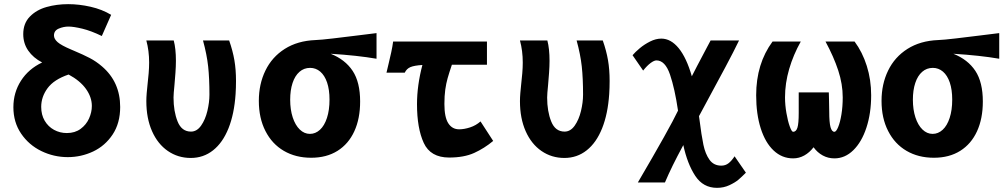

<svg xmlns="http://www.w3.org/2000/svg" viewBox="-20 -750 4840 925"><path d="M44.5 -233.5Q44.5 -304 81 -361Q117.5 -418 183 -449Q140 -471.5 116 -506.2Q92 -541 92 -585.5Q92 -637.5 123.8 -670Q155.5 -702.5 204.2 -716.2Q253 -730 308.5 -730Q361 -730 416.2 -717.5Q471.5 -705 515.5 -678.5L470.5 -576.5Q419 -601.5 376.8 -611.8Q334.5 -622 310 -622Q286 -622 263 -612.2Q240 -602.5 240 -579Q240 -562.5 257.5 -547Q275 -531.5 323.5 -511L337.5 -505Q381.5 -486.5 412.2 -470.5Q443 -454.5 471.5 -430Q559 -355 559 -234.5Q559 -157 522.8 -102.2Q486.5 -47.5 428.8 -20.2Q371 7 306.5 7Q239.5 7 179.2 -22.2Q119 -51.5 81.8 -106.2Q44.5 -161 44.5 -233.5ZM422.5 -239.5Q422.5 -282 394 -321.8Q365.5 -361.5 310.5 -391Q240 -367 209.2 -325.2Q178.5 -283.5 178.5 -235Q178.5 -197 195.2 -168.5Q212 -140 240.2 -124.5Q268.5 -109 302 -109Q341 -109 368.2 -129Q395.5 -149 409 -179.2Q422.5 -209.5 422.5 -239.5Z M685 -263Q685 -280 686.8 -301.8Q688.5 -323.5 691 -345Q694 -369.5 696.2 -397Q698.5 -424.5 698.5 -448.5Q698.5 -505.5 685 -555H817Q827.5 -515.5 827.5 -457Q827.5 -430.5 825.2 -399Q823 -367.5 820.5 -340.5Q816 -296.5 816 -280Q816 -214 835.5 -165Q855 -116 900 -116Q928.5 -116 948.8 -144.8Q969 -173.5 979 -215.2Q989 -257 989 -294Q989 -372.5 982.8 -430Q976.5 -487.5 958 -555H1084Q1101.5 -505 1109.2 -460Q1117 -415 1117 -360Q1117 -327 1115 -297Q1108.5 -201 1080.8 -131.8Q1053 -62.5 1006.5 -25.8Q960 11 899 11Q837.5 11 788.8 -22.5Q740 -56 712.5 -118Q685 -180 685 -263Z M1227 -264Q1227 -345 1258.8 -410.2Q1290.5 -475.5 1352 -514.5Q1413.5 -553.5 1499.5 -557Q1526.5 -558 1584.2 -564.8Q1642 -571.5 1697 -578.5Q1764.5 -587.5 1794 -590.5V-467Q1701.5 -483 1573 -491Q1643 -463 1679 -408.5Q1715 -354 1715 -261Q1715 -178.5 1687 -117.5Q1659 -56.5 1606 -23.2Q1553 10 1479 10Q1404.5 10 1347.5 -23.2Q1290.5 -56.5 1258.8 -118.8Q1227 -181 1227 -264ZM1567.5 -270Q1567.5 -318 1555.8 -352.5Q1544 -387 1522.8 -405Q1501.5 -423 1474 -423Q1444.5 -423 1422.8 -404Q1401 -385 1389.5 -350.2Q1378 -315.5 1378 -269.5Q1378 -222 1390.2 -184.5Q1402.5 -147 1424.2 -126Q1446 -105 1473 -105Q1500 -105 1521.5 -124.8Q1543 -144.5 1555.2 -182Q1567.5 -219.5 1567.5 -270Z M1853 -446.5Q1859 -471 1865 -498.8Q1871 -526.5 1874 -550H2326V-438H2157Q2143.5 -398 2136.5 -373.2Q2129.5 -348.5 2125.2 -318.5Q2121 -288.5 2121 -249Q2121 -185 2139.8 -156Q2158.5 -127 2192 -127Q2216 -127 2244.5 -136.2Q2273 -145.5 2295 -165L2356 -71Q2313.5 -35.5 2264.5 -13.2Q2215.5 9 2144 9Q2054 9 2021.5 -61.5Q1989 -132 1989 -248Q1989 -338.5 2015 -437Q1976 -434.5 1957.5 -426.8Q1939 -419 1930 -400H1842Q1844.5 -413.5 1853 -446.5Z M2485 -263Q2485 -280 2486.8 -301.8Q2488.5 -323.5 2491 -345Q2494 -369.5 2496.2 -397Q2498.5 -424.5 2498.5 -448.5Q2498.5 -505.5 2485 -555H2617Q2627.5 -515.5 2627.5 -457Q2627.5 -430.5 2625.2 -399Q2623 -367.5 2620.5 -340.5Q2616 -296.5 2616 -280Q2616 -214 2635.5 -165Q2655 -116 2700 -116Q2728.5 -116 2748.8 -144.8Q2769 -173.5 2779 -215.2Q2789 -257 2789 -294Q2789 -372.5 2782.8 -430Q2776.5 -487.5 2758 -555H2884Q2901.5 -505 2909.2 -460Q2917 -415 2917 -360Q2917 -327 2915 -297Q2908.5 -201 2880.8 -131.8Q2853 -62.5 2806.5 -25.8Q2760 11 2699 11Q2637.5 11 2588.8 -22.5Q2540 -56 2512.5 -118Q2485 -180 2485 -263Z M3272 -51Q3242 4.5 3221.5 46.2Q3201 88 3183.5 129H3053Q3207.5 -134.5 3246.5 -217Q3231 -323 3207.8 -391Q3184.5 -459 3142.5 -459Q3131.5 -459 3114.5 -446.5Q3097.5 -434 3078.5 -410L3027.5 -484Q3040 -499 3062 -517.5Q3084 -536 3111.8 -550Q3139.5 -564 3166 -564Q3212 -564 3249.8 -517.8Q3287.5 -471.5 3313 -382.5Q3326 -409 3387.5 -525L3403.5 -555H3540.5Q3516.5 -505 3474.5 -426.2Q3432.5 -347.5 3349.5 -194L3347.5 -190.5Q3348.5 -181.5 3349.5 -176.5Q3359.5 -96.5 3368.8 -52.5Q3378 -8.5 3398.2 19.8Q3418.5 48 3455 48Q3475.5 48 3490.5 36Q3505.5 24 3519 3L3573.5 82Q3553 102.5 3537.5 115.8Q3522 129 3494.5 142Q3467 155 3434.5 155Q3367.5 155 3329.5 97.2Q3291.5 39.5 3272 -51Z M3623 -291Q3623 -443 3702 -550H3838Q3802 -486 3782 -417.5Q3762 -349 3762 -281Q3762 -244 3768.8 -205.2Q3775.5 -166.5 3784.8 -140.8Q3794 -115 3801 -115Q3815.5 -115 3821.8 -135Q3828 -155 3828 -206V-305H3973L3974 -268L3975 -212Q3975 -160 3981.2 -137.5Q3987.5 -115 4000 -115Q4008.5 -115 4018 -137.8Q4027.5 -160.5 4033.8 -198.8Q4040 -237 4040 -281Q4040 -344.5 4018.5 -410.2Q3997 -476 3957 -550H4097Q4135 -499 4156 -432.2Q4177 -365.5 4177 -291Q4177 -204.5 4154.2 -135.2Q4131.5 -66 4091.2 -26.5Q4051 13 4000 13Q3969.5 13 3943.8 -1Q3918 -15 3899.5 -40.5Q3880 -15 3854.8 -1Q3829.5 13 3801 13Q3747.5 13 3707.2 -24.8Q3667 -62.5 3645 -131.5Q3623 -200.5 3623 -291Z M4227 -264Q4227 -345 4258.8 -410.2Q4290.5 -475.5 4352 -514.5Q4413.5 -553.5 4499.5 -557Q4526.5 -558 4584.2 -564.8Q4642 -571.5 4697 -578.5Q4764.5 -587.5 4794 -590.5V-467Q4701.5 -483 4573 -491Q4643 -463 4679 -408.5Q4715 -354 4715 -261Q4715 -178.5 4687 -117.5Q4659 -56.5 4606 -23.2Q4553 10 4479 10Q4404.5 10 4347.5 -23.2Q4290.5 -56.5 4258.8 -118.8Q4227 -181 4227 -264ZM4567.5 -270Q4567.5 -318 4555.8 -352.5Q4544 -387 4522.8 -405Q4501.5 -423 4474 -423Q4444.5 -423 4422.8 -404Q4401 -385 4389.5 -350.2Q4378 -315.5 4378 -269.5Q4378 -222 4390.2 -184.5Q4402.5 -147 4424.2 -126Q4446 -105 4473 -105Q4500 -105 4521.5 -124.8Q4543 -144.5 4555.2 -182Q4567.5 -219.5 4567.5 -270Z"/></svg>

Font: JuliaMono Black
Style: Regular
Weight: 900
Monospace: yes
Designer: cormullion
Foundry: corm
Version: Version 0.054; ttfautohint (v1.8.4)